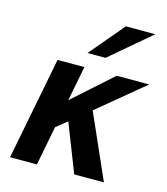

<svg xmlns="http://www.w3.org/2000/svg" viewBox="-118 -896 859 988"><g transform="rotate(15 311.5 -402.5)"><path d="M429.7 -804.7H586.4L370.6 -621.1H274.4ZM134.8 -546.9H277.8L241.7 -360.8L449.7 -546.9H623L376.5 -342.8L528.3 0H370.1L270 -255.9L211.9 -209L171.4 0H28.3Z"/></g></svg>

Font: Hack
Style: Bold Italic
Weight: 700
Italic angle: -11°
Monospace: yes
Designer: Christopher Simpkins
Foundry: Christopher Simpkins
Version: Version 2.017; ttfautohint (v1.4.1) -l 4 -r 80 -G 350 -x 0 -